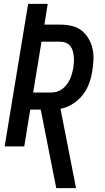

<svg xmlns="http://www.w3.org/2000/svg" viewBox="-20 -755 540 990"><path d="M372 215H270L190 -190H136L105 0H4L125 -735H226L209 -628H291Q321 -628 349.5 -621.5Q378 -615 399.5 -598.5Q421 -582 435.5 -558Q450 -534 456.5 -506.5Q463 -479 462 -449.5Q461 -420 456 -390Q451 -357 439.5 -325Q428 -293 406.5 -265.5Q385 -238 354.5 -219Q324 -200 292 -194ZM245 -278Q259 -278 274 -282.5Q289 -287 301.5 -296.5Q314 -306 324 -319Q334 -332 340.5 -346Q347 -360 351 -374.5Q355 -389 358 -404Q360 -419 361 -434.5Q362 -450 360.5 -464.5Q359 -479 355 -493Q351 -507 342 -518Q333 -529 319.5 -534.5Q306 -540 291 -540H194L151 -278Z"/></svg>

Font: Iosevka Semibold
Style: Italic
Weight: 600
Italic angle: -9°
Monospace: yes
Designer: Belleve Invis
Foundry: Belleve Invis
Version: Version 32.5.0; ttfautohint (v1.8.4)